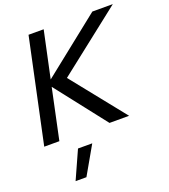

<svg xmlns="http://www.w3.org/2000/svg" viewBox="-170 -822 1073 1216"><g transform="rotate(-20 366.5 -213.5)"><path d="M16 0 165 -700H267L200 -386L595 -700H733L300 -360L588 0H456L190 -340L118 0ZM128 273 213 84H309L201 273Z"/></g></svg>

Font: Red Hat Display SemiBold
Style: Italic
Weight: 600
Italic angle: -12°
Designer: Pentagram, MCKL
Foundry: Pentagram, MCKL
Version: Version 1.023